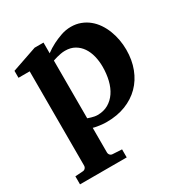

<svg xmlns="http://www.w3.org/2000/svg" viewBox="-167 -630 937 979"><g transform="rotate(-30 302.0 -140.5)"><path d="M423.8 -243.2Q423.8 -275.9 416.3 -306.2Q408.7 -336.4 393.3 -359.1Q377.9 -381.8 354.2 -395.5Q330.6 -409.2 297.9 -409.2Q284.7 -409.2 271.7 -406.7Q258.8 -404.3 248 -401.4Q235.4 -397.9 224.1 -394V-54.2Q233.9 -50.3 243.7 -47.9Q252 -45.4 261.2 -43.7Q270.5 -42 278.8 -42Q314.9 -42 342 -57.6Q369.1 -73.2 387.5 -100.3Q405.8 -127.4 414.8 -164.3Q423.8 -201.2 423.8 -243.2ZM571.8 -257.8Q571.8 -197.3 552.7 -147.5Q533.7 -97.7 498.5 -62.3Q463.4 -26.9 413.6 -7.3Q363.8 12.2 301.8 12.2Q286.6 12.2 272.9 10.7Q259.3 9.3 248 7.3Q235.4 5.4 224.1 2V146Q224.1 155.8 230.2 162.4Q236.3 168.9 246.1 168.9L298.8 171.9V219.2H23.9V171.9L67.9 168.9Q77.1 168.9 83.5 162.4Q89.8 155.8 89.8 146V-408.2H23.9V-449.2L171.9 -500H224.1V-437Q247.6 -454.6 274.4 -468.3Q297.4 -480 325.7 -490Q354 -500 384.8 -500Q415 -500 440.9 -490.2Q466.8 -480.5 487.5 -463.6Q508.3 -446.8 524.2 -423.6Q540 -400.4 550.5 -373.5Q561 -346.7 566.4 -317.1Q571.8 -287.6 571.8 -257.8Z"/></g></svg>

Font: Charis SIL APac
Style: Bold
Weight: 700
Foundry: SIL International
Version: Version 5.000